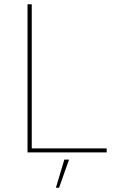

<svg xmlns="http://www.w3.org/2000/svg" viewBox="-20 -720 574 907"><path d="M110 0H484V-19H130V-700H110ZM244 167H259L306 34H284Z"/></svg>

Font: Fixel Display Thin
Style: Regular
Weight: 100
Designer: AlfaBravo + MacPaw
Foundry: Kyrylo Tkachov, Marchela Mozhyna, Serhii Makarenko, Maria Weinstein, Zakhar Kryvoshyya
Version: Version 1.211